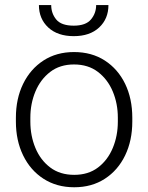

<svg xmlns="http://www.w3.org/2000/svg" viewBox="-20 -749 601 778"><path d="M44.4 -256.3V-272Q44.4 -349.1 73.7 -409.2Q103 -469.2 156 -503.7Q209 -538.1 279.8 -538.1Q351.6 -538.1 404.8 -503.7Q458 -469.2 487.1 -409.2Q516.1 -349.1 516.1 -272V-256.3Q516.1 -179.7 487.1 -119.4Q458 -59.1 405 -24.7Q352.1 9.8 280.8 9.8Q209.5 9.8 156.2 -24.7Q103 -59.1 73.7 -119.4Q44.4 -179.7 44.4 -256.3ZM103 -272V-256.3Q103 -198.7 123.5 -149.4Q144 -100.1 183.6 -70.3Q223.1 -40.5 280.8 -40.5Q337.9 -40.5 377.2 -70.3Q416.5 -100.1 437 -149.4Q457.5 -198.7 457.5 -256.3V-272Q457.5 -329.1 437 -378.2Q416.5 -427.2 377 -457.5Q337.4 -487.8 279.8 -487.8Q222.7 -487.8 183.3 -457.5Q144 -427.2 123.5 -378.2Q103 -329.1 103 -272ZM369.6 -728.5H419.4Q419.4 -672.9 381.8 -637.7Q344.2 -602.5 278.8 -602.5Q213.4 -602.5 175.5 -637.7Q137.7 -672.9 137.7 -728.5H187.5Q187.5 -694.8 208 -669.9Q228.5 -645 278.8 -645Q327.6 -645 348.6 -670.2Q369.6 -695.3 369.6 -728.5Z"/></svg>

Font: Vazirmatn FD ExtraLight
Style: Regular
Weight: 200
Designer: Saber Rastikerdar
Foundry: Saber Rastikerdar
Version: Version 33.003